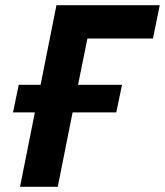

<svg xmlns="http://www.w3.org/2000/svg" viewBox="-20 -718 634 738"><path d="M57 0H202L259 -286H427L449 -392H280L316 -570H568L594 -698H197L136 -392H52L30 -286H114Z"/></svg>

Font: LVC Sans
Style: Bold Italic
Weight: 700
Italic angle: -11.31°
Designer: Mike Abbink, Paul van der Laan, Pieter van Rosmalen
Foundry: Bold Monday
Version: Version 3.0